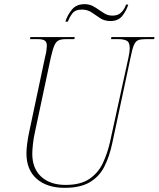

<svg xmlns="http://www.w3.org/2000/svg" viewBox="-20 -892 762 922"><path d="M291 10Q206 10 156.5 -33Q107 -76 107 -156Q107 -174 110.5 -202.5Q114 -231 122 -267L196 -616Q201 -635 203 -649.5Q205 -664 205 -672Q205 -690 195 -697Q185 -704 161 -704H124L126 -714H339L337 -704H297Q274 -704 261.5 -698Q249 -692 241 -673.5Q233 -655 224 -616L150 -268Q141 -229 138 -199Q135 -169 135 -154Q135 -83 178 -43.5Q221 -4 295 -4Q367 -4 409.5 -33Q452 -62 474 -109Q496 -156 508 -209L597 -616Q603 -644 603 -660Q603 -689 588.5 -696.5Q574 -704 549 -704H513L515 -714H722L720 -704H679Q656 -704 643.5 -699Q631 -694 623 -675.5Q615 -657 607 -616L519 -204Q505 -138 480 -90Q455 -42 409.5 -16Q364 10 291 10ZM511 -791Q481 -791 460.5 -805Q440 -819 420 -832.5Q400 -846 373 -846Q341 -846 327 -827Q313 -808 306 -788H294Q303 -818 324.5 -845Q346 -872 386 -872Q408 -872 424.5 -863.5Q441 -855 455.5 -844.5Q470 -834 485 -825.5Q500 -817 521 -817Q548 -817 563.5 -833.5Q579 -850 585 -870H596Q587 -841 567.5 -816Q548 -791 511 -791Z"/></svg>

Font: Noto Serif Display SemiCondensed Thin
Style: Italic
Weight: 100
Width: 4
Italic angle: -12°
Designer: Monotype Design Team
Foundry: Monotype Imaging Inc.
Version: Version 2.009